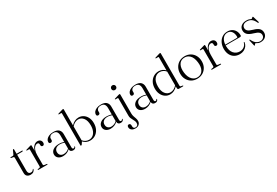

<svg xmlns="http://www.w3.org/2000/svg" viewBox="79 -1987 5015 3473"><g transform="rotate(-30 2587.0 -250.0)"><path d="M72.5 -425 33.5 -432Q20 -435.5 20 -442Q20 -449.5 29.5 -449.5H69.5Q89 -449.5 93.5 -462.5L129 -540Q135 -552 143.5 -552Q152.5 -552 152.5 -542V-449.5H264.5Q275.5 -449.5 275.5 -441.5Q275.5 -430 253.5 -430H152.5V-96Q152.5 -61 167.2 -43.2Q182 -25.5 208 -25.5Q237 -25.5 248.5 -39.5Q260 -53.5 271 -64Q278.5 -66 278 -56Q272 -29.5 247.8 -11.2Q223.5 7 186.5 7Q142 7 115.2 -16Q88.5 -39 88.5 -86.5V-405.5Q88.5 -421 72.5 -425Z M462 -441 463 -332Q479.5 -394 515 -426.2Q550.5 -458.5 589.5 -458.5Q628 -458.5 649.5 -437.5Q671 -416.5 671 -382Q671 -359.5 661 -347.5Q651 -335.5 635.5 -335.5Q602 -335.5 601.5 -371.5V-385.5Q601.5 -422.5 564.5 -422.5Q540.5 -422.5 517.2 -402.2Q494 -382 478.8 -341.8Q463.5 -301.5 463.5 -242.5V-42.5Q463.5 -25.5 482.5 -23L531 -17Q543 -15 543 -8Q543 0 531 0H350Q338.5 0 338.5 -8Q338.5 -14.5 350 -17L381.5 -21.5Q399 -25 399 -41V-394.5Q399 -406.5 388 -407L344.5 -407.5Q335.5 -408 335.5 -414.5Q335.5 -420 346 -423.5L429.5 -448.5Q445 -454 451.5 -454Q461.5 -454 462 -441Z M730.5 -99Q730.5 -151.5 776 -186.5Q821.5 -221.5 904.5 -221.5Q935 -221.5 959.8 -216.5Q984.5 -211.5 1005.5 -204V-336.5Q1005.5 -444 914 -444Q868 -444 846.5 -424Q825 -404 825 -380.5V-349Q825 -332 814.2 -322.5Q803.5 -313 786.5 -313Q754 -313 754 -348.5Q754 -376 774.2 -401.2Q794.5 -426.5 832.5 -442.8Q870.5 -459 924 -459Q998 -459 1033.8 -425Q1069.5 -391 1069.5 -333V-56.5Q1069.5 -35.5 1076.5 -27Q1083.5 -18.5 1094.5 -18.5Q1106.5 -18.5 1112.5 -24.2Q1118.5 -30 1121.5 -37.5Q1124 -43 1128 -43Q1133.5 -43 1133.5 -35.5Q1133.5 -21 1118.2 -5.8Q1103 9.5 1073 9.5Q1010.5 9.5 1008 -49.5Q980.5 -21 942 -5.8Q903.5 9.5 861.5 9.5Q803 9.5 766.8 -20Q730.5 -49.5 730.5 -99ZM798.5 -109.5Q798.5 -66.5 824.2 -42.2Q850 -18 890.5 -18Q922 -18 952 -30Q982 -42 1005.5 -66V-188.5Q985 -196 962.8 -201.2Q940.5 -206.5 914.5 -206.5Q859 -206.5 828.8 -180Q798.5 -153.5 798.5 -109.5Z M1293 -718V-383.5Q1362 -458.5 1448.5 -458.5Q1503 -458.5 1546.8 -430Q1590.5 -401.5 1615.8 -350.8Q1641 -300 1641 -233.5Q1641 -159 1612.8 -104.2Q1584.5 -49.5 1536.2 -19.5Q1488 10.5 1427.5 10.5Q1384.5 10.5 1349 -6.2Q1313.5 -23 1288 -52L1253.5 -0.5Q1243 7 1237.5 7Q1228.5 7 1228.5 -3.5V-670.5Q1228.5 -683 1217.5 -683.5H1174Q1165 -684.5 1165 -690.5Q1165 -696.5 1175 -700L1259 -725.5Q1273.5 -730.5 1280.5 -730.5Q1293 -730.5 1293 -718ZM1425 -431.5Q1391.5 -431.5 1357.8 -414.2Q1324 -397 1293 -361V-72.5Q1316.5 -44 1348.2 -28Q1380 -12 1417 -12Q1460 -12 1495.2 -36.2Q1530.5 -60.5 1551.5 -108Q1572.5 -155.5 1572.5 -225.5Q1572.5 -324.5 1530.8 -378Q1489 -431.5 1425 -431.5Z M1724.5 -99Q1724.5 -151.5 1770 -186.5Q1815.5 -221.5 1898.5 -221.5Q1929 -221.5 1953.8 -216.5Q1978.5 -211.5 1999.5 -204V-336.5Q1999.5 -444 1908 -444Q1862 -444 1840.5 -424Q1819 -404 1819 -380.5V-349Q1819 -332 1808.2 -322.5Q1797.5 -313 1780.5 -313Q1748 -313 1748 -348.5Q1748 -376 1768.2 -401.2Q1788.5 -426.5 1826.5 -442.8Q1864.5 -459 1918 -459Q1992 -459 2027.8 -425Q2063.5 -391 2063.5 -333V-56.5Q2063.5 -35.5 2070.5 -27Q2077.5 -18.5 2088.5 -18.5Q2100.5 -18.5 2106.5 -24.2Q2112.5 -30 2115.5 -37.5Q2118 -43 2122 -43Q2127.5 -43 2127.5 -35.5Q2127.5 -21 2112.2 -5.8Q2097 9.5 2067 9.5Q2004.5 9.5 2002 -49.5Q1974.5 -21 1936 -5.8Q1897.5 9.5 1855.5 9.5Q1797 9.5 1760.8 -20Q1724.5 -49.5 1724.5 -99ZM1792.5 -109.5Q1792.5 -66.5 1818.2 -42.2Q1844 -18 1884.5 -18Q1916 -18 1946 -30Q1976 -42 1999.5 -66V-188.5Q1979 -196 1956.8 -201.2Q1934.5 -206.5 1908.5 -206.5Q1853 -206.5 1822.8 -180Q1792.5 -153.5 1792.5 -109.5Z M2271 -558.5Q2249.5 -558.5 2235.8 -572.2Q2222 -586 2222 -607Q2222 -628 2236 -642Q2250 -656 2271 -656Q2292.5 -656 2306.5 -641.8Q2320.5 -627.5 2320.5 -607Q2320.5 -586 2306.5 -572.2Q2292.5 -558.5 2271 -558.5ZM2313.5 -43.5Q2313.5 -9.5 2323.2 19.5Q2333 48.5 2343 76Q2353 103.5 2353 133.5Q2353 175.5 2324.2 202.2Q2295.5 229 2247 229Q2196.5 229 2168.5 205Q2140.5 181 2140.5 147.5Q2140.5 104.5 2175.5 104.5Q2191 104.5 2200.5 115.5Q2210 126.5 2210 144.5V164Q2210 213.5 2255.5 213.5Q2312 213 2312 152.5Q2312 129 2302.5 107.2Q2293 85.5 2280.5 63.8Q2268 42 2258.5 18.5Q2249 -5 2249 -32V-394Q2249 -406.5 2238 -407L2194.5 -407.5Q2185.5 -408 2185.5 -414Q2185.5 -420 2195.5 -423.5L2279 -449Q2294.5 -454 2301 -454Q2313.5 -454 2313.5 -441Z M2443.5 -99Q2443.5 -151.5 2489 -186.5Q2534.5 -221.5 2617.5 -221.5Q2648 -221.5 2672.8 -216.5Q2697.5 -211.5 2718.5 -204V-336.5Q2718.5 -444 2627 -444Q2581 -444 2559.5 -424Q2538 -404 2538 -380.5V-349Q2538 -332 2527.2 -322.5Q2516.5 -313 2499.5 -313Q2467 -313 2467 -348.5Q2467 -376 2487.2 -401.2Q2507.5 -426.5 2545.5 -442.8Q2583.5 -459 2637 -459Q2711 -459 2746.8 -425Q2782.5 -391 2782.5 -333V-56.5Q2782.5 -35.5 2789.5 -27Q2796.5 -18.5 2807.5 -18.5Q2819.5 -18.5 2825.5 -24.2Q2831.5 -30 2834.5 -37.5Q2837 -43 2841 -43Q2846.5 -43 2846.5 -35.5Q2846.5 -21 2831.2 -5.8Q2816 9.5 2786 9.5Q2723.5 9.5 2721 -49.5Q2693.5 -21 2655 -5.8Q2616.5 9.5 2574.5 9.5Q2516 9.5 2479.8 -20Q2443.5 -49.5 2443.5 -99ZM2511.5 -109.5Q2511.5 -66.5 2537.2 -42.2Q2563 -18 2603.5 -18Q2635 -18 2665 -30Q2695 -42 2718.5 -66V-188.5Q2698 -196 2675.8 -201.2Q2653.5 -206.5 2627.5 -206.5Q2572 -206.5 2541.8 -180Q2511.5 -153.5 2511.5 -109.5Z M2907 -215Q2907 -291 2936.2 -345.5Q2965.5 -400 3014 -429.2Q3062.5 -458.5 3120 -458.5Q3161.5 -458.5 3195.5 -443.2Q3229.5 -428 3255 -401V-670.5Q3255 -683 3244.5 -683.5H3201Q3192 -684.5 3192 -690.5Q3192 -696.5 3202 -700L3286 -725.5Q3301 -730.5 3307.5 -730.5Q3319.5 -730.5 3319.5 -718V-42Q3319.5 -25 3337 -21.5L3368 -16.5Q3379 -14.5 3379 -7.5Q3379 0 3367.5 0H3283.5Q3256 0 3256 -30V-66.5Q3186 10.5 3099.5 10.5Q3044.5 10.5 3001 -18Q2957.5 -46.5 2932.2 -97.2Q2907 -148 2907 -215ZM2974.5 -223Q2974.5 -125 3016.5 -72Q3058.5 -19 3122.5 -19Q3156.5 -19 3190.5 -35.8Q3224.5 -52.5 3255 -87.5V-375Q3231.5 -404 3199.2 -420Q3167 -436 3129.5 -436Q3065 -436 3019.8 -382Q2974.5 -328 2974.5 -223Z M3666 -458.5Q3731 -458.5 3782 -428.5Q3833 -398.5 3862 -345.2Q3891 -292 3891 -223Q3891 -154.5 3861.8 -101.8Q3832.5 -49 3781.2 -19.2Q3730 10.5 3663 10.5Q3597.5 10.5 3547 -19.2Q3496.5 -49 3467.8 -101.8Q3439 -154.5 3439 -223.5Q3439 -292 3467.8 -345Q3496.5 -398 3547.5 -428.2Q3598.5 -458.5 3666 -458.5ZM3694.5 -11Q3764 -18.5 3798.8 -80Q3833.5 -141.5 3821 -242Q3808.5 -344.5 3758.2 -395Q3708 -445.5 3635.5 -437.5Q3563.5 -430 3530 -367.8Q3496.5 -305.5 3509 -206Q3521.5 -106 3572.5 -54.5Q3623.5 -3 3694.5 -11Z M4087.5 -441 4088.5 -332Q4105 -394 4140.5 -426.2Q4176 -458.5 4215 -458.5Q4253.5 -458.5 4275 -437.5Q4296.5 -416.5 4296.5 -382Q4296.5 -359.5 4286.5 -347.5Q4276.5 -335.5 4261 -335.5Q4227.5 -335.5 4227 -371.5V-385.5Q4227 -422.5 4190 -422.5Q4166 -422.5 4142.8 -402.2Q4119.5 -382 4104.2 -341.8Q4089 -301.5 4089 -242.5V-42.5Q4089 -25.5 4108 -23L4156.5 -17Q4168.5 -15 4168.5 -8Q4168.5 0 4156.5 0H3975.5Q3964 0 3964 -8Q3964 -14.5 3975.5 -17L4007 -21.5Q4024.5 -25 4024.5 -41V-394.5Q4024.5 -406.5 4013.5 -407L3970 -407.5Q3961 -408 3961 -414.5Q3961 -420 3971.5 -423.5L4055 -448.5Q4070.5 -454 4077 -454Q4087 -454 4087.5 -441Z M4733.5 -279.5Q4733.5 -255.5 4704 -255.5H4407.5Q4407.5 -250 4407.5 -245Q4407.5 -142.5 4455.2 -87.5Q4503 -32.5 4578 -32.5Q4629.5 -32.5 4667.8 -60.8Q4706 -89 4716.5 -135Q4720 -143 4725.5 -143Q4733 -143 4732 -133Q4727 -92 4702.8 -59.8Q4678.5 -27.5 4640 -8.5Q4601.5 10.5 4553.5 10.5Q4491 10.5 4444.2 -17.2Q4397.5 -45 4371.8 -95.8Q4346 -146.5 4346 -215.5Q4346 -284.5 4372.2 -339.5Q4398.5 -394.5 4446.2 -426.8Q4494 -459 4558 -459Q4610.5 -459 4650 -436.2Q4689.5 -413.5 4711.5 -373Q4733.5 -332.5 4733.5 -279.5ZM4550 -441Q4489.5 -441 4452 -394.8Q4414.5 -348.5 4408.5 -271.5H4649.5Q4666 -271.5 4666 -286.5Q4666 -358.5 4634.2 -399.8Q4602.5 -441 4550 -441Z M4988 -8Q5029 -8 5053.8 -30.2Q5078.5 -52.5 5078.5 -88.5Q5078.5 -123.5 5052.8 -147.5Q5027 -171.5 4957.5 -191.5Q4872 -215.5 4838.5 -251.2Q4805 -287 4805 -336Q4805 -392 4845 -425.8Q4885 -459.5 4954.5 -459.5Q4998.5 -459.5 5020.8 -448.2Q5043 -437 5053 -437Q5063.5 -437 5072.5 -448.5Q5081.5 -460 5089 -460Q5095.5 -460 5099 -450.5L5135.5 -331Q5140 -317 5131.5 -313.5Q5123 -310 5117 -320Q5086 -389 5045.8 -415.2Q5005.5 -441.5 4956.5 -441.5Q4907 -441.5 4880.5 -418.5Q4854 -395.5 4854 -357.5Q4854 -324 4879.8 -298.8Q4905.5 -273.5 4980.5 -252.5Q5060 -231 5093.5 -196.8Q5127 -162.5 5127 -110Q5127 -57 5089.5 -23.2Q5052 10.5 4989 10.5Q4961 10.5 4942.2 3Q4923.5 -4.5 4911.2 -12Q4899 -19.5 4891.5 -19.5Q4885.5 -19.5 4880.5 -12.2Q4875.5 -5 4870.5 2Q4865.5 9 4860.5 9Q4853.5 9 4852 0L4827 -109.5Q4823 -128 4830.5 -130.5Q4838 -133.5 4844.5 -121Q4873 -59.5 4911 -33.8Q4949 -8 4988 -8Z"/></g></svg>

Font: Fraunces 72pt Light
Style: Regular
Weight: 300
Version: Version 1.000;[0bf87f6ff]